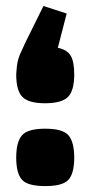

<svg xmlns="http://www.w3.org/2000/svg" viewBox="-20 -623 306 649"><path d="M126.9 -602.7 205.4 -577.3 175.5 -461.4Q206.1 -455.2 218.5 -435.3Q230.9 -415.5 230.9 -371.9Q230.9 -316.2 209.6 -295.1Q188.2 -274 132 -274Q77.2 -274 56 -295.1Q34.8 -316.2 34.8 -371.9Q36.3 -396 38.8 -410.3Q41.3 -424.6 47.7 -439.7Q54.1 -454.8 66.1 -479.9ZM34.8 -90.1Q34.8 -142.1 53.8 -165Q72.7 -188 133.2 -188Q193 -188 212 -165Q230.9 -142.1 230.9 -90.1Q230.9 -37.9 212 -16Q193 6 133.2 6Q72.7 6 53.8 -16Q34.8 -37.9 34.8 -90.1Z"/></svg>

Font: Changa
Style: Regular
Weight: 400
Designer: Eduardo Rodriguez Tunni
Foundry: Eduardo Rodriguez Tunni
Version: Version 3.003